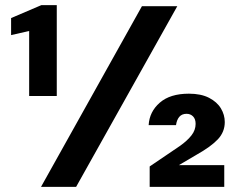

<svg xmlns="http://www.w3.org/2000/svg" viewBox="-20 -724 926 744"><path d="M93 -352V-604L23 -588V-654L140 -704H200V-352ZM139 0 530 -700H667L275 0ZM560 0V-79L678 -159Q706 -179 722 -199.5Q738 -220 738 -244Q738 -263 728 -273Q718 -283 703 -283Q685 -283 675 -271.5Q665 -260 662 -239H556Q559 -291 599 -326Q639 -361 712 -361Q759 -361 790 -345Q821 -329 836 -304Q851 -279 851 -251Q851 -213 824.5 -184.5Q798 -156 741 -124L673 -84H849V0Z"/></svg>

Font: DM Sans 20pt ExtraBold
Style: Regular
Weight: 800
Version: Version 4.004;gftools[0.9.30]